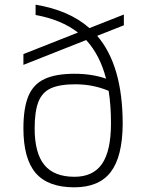

<svg xmlns="http://www.w3.org/2000/svg" viewBox="-20 -790 640 820"><path d="M297 10Q185 10 132.5 -51Q80 -112 80 -242Q80 -328 101 -379Q122 -430 170 -452.5Q218 -475 298 -475Q373 -475 433 -454Q407 -555 348 -619L80 -513V-559L313 -651Q242 -706 132 -726V-770Q276 -746 362 -670L509 -728V-682L395 -637Q504 -511 504 -260Q503 -121 453 -55.5Q403 10 297 10ZM444 -402Q378 -430 301 -430Q235 -430 197.5 -413Q160 -396 144 -355Q128 -314 128 -242Q128 -136 169.5 -85.5Q211 -35 298 -35Q378 -35 416 -90.5Q454 -146 454 -264Q454 -340 444 -402Z"/></svg>

Font: M PLUS Code Latin 60 Light
Style: Regular
Weight: 300
Width: 7
Monospace: yes
Designer: Coji Morishita
Foundry: UNDERFOREST DESIGN
Version: Version 1.005; ttfautohint (v1.8.3)